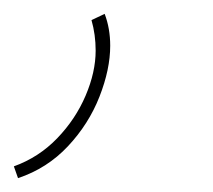

<svg xmlns="http://www.w3.org/2000/svg" viewBox="-72 -57 307 277"><path d="M60 -28 79 -37Q87 -16 87 9Q87 43 71.5 82.5Q56 122 26 154Q-4 186 -46 200L-52 183Q-16 170 10.5 142.5Q37 115 51.5 81Q66 47 66 16Q66 -7 60 -28Z"/></svg>

Font: Georama Extra Expanded Thin
Style: Italic
Weight: 100
Width: 8
Italic angle: -9°
Designer: Jean-Baptiste Levee
Foundry: Production Type
Version: Version 1.000